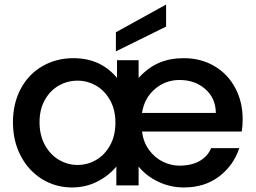

<svg xmlns="http://www.w3.org/2000/svg" viewBox="-20 -816 1128 845"><path d="M711 -699 490 -590V-674L711 -796ZM1048 -291Q1048 -262 1044 -237H605Q611 -190 636 -156Q661 -122 696.5 -104.5Q732 -87 769 -87Q824 -87 859.5 -108Q895 -129 909 -164H1033Q1008 -88 944.5 -39.5Q881 9 789 9Q729 9 676 -16.5Q623 -42 590 -83V0H492V-83Q458 -42 407.5 -16.5Q357 9 297 9Q225 9 165.5 -27.5Q106 -64 71.5 -129.5Q37 -195 37 -278Q37 -361 71.5 -425.5Q106 -490 167 -525Q228 -560 303 -560Q423 -560 495 -473V-551H590V-473Q632 -519 680 -539.5Q728 -560 789 -560Q864 -560 923 -525.5Q982 -491 1015 -429.5Q1048 -368 1048 -291ZM930 -319Q929 -384 883.5 -424Q838 -464 770 -464Q708 -464 661.5 -424Q615 -384 605 -319ZM321 -90Q365 -90 403 -112Q441 -134 464.5 -176.5Q488 -219 488 -276Q488 -333 464.5 -375Q441 -417 403 -439Q365 -461 321 -461Q277 -461 239 -439.5Q201 -418 177.5 -376.5Q154 -335 154 -278Q154 -221 177.5 -178Q201 -135 239.5 -112.5Q278 -90 321 -90Z"/></svg>

Font: Fz Poppins Med
Style: Regular
Weight: 500
Designer: Ninad Kale (Devanagari), Jonny Pinhorn (Latin)
Foundry: Indian Type Foundry
Version: Vit hóa bi Vntype.Com & FontZin.Com